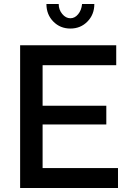

<svg xmlns="http://www.w3.org/2000/svg" viewBox="-20 -935 643 955"><path d="M388.2 -915H449.2Q449.2 -862.8 415 -827.9Q380.9 -793 330.1 -793Q279.3 -793 245.1 -827.9Q210.9 -862.8 210.9 -915H272Q272 -886.7 289.6 -865.5Q307.1 -844.2 330.1 -844.2Q352.1 -844.2 368.7 -864.3Q385.3 -884.3 388.2 -915ZM566.9 -99.1V0H80.1V-710H558.1V-610.8H191.9V-409.2H508.8V-315.9H191.9V-99.1Z"/></svg>

Font: Rawline SemiBold
Style: Regular
Weight: 600
Designer: Matt McInerney, Pablo Impallari, Rodrigo Fuenzalida
Foundry: Matt McInerney, Pablo Impallari, Rodrigo Fuenzalida
Version: Version 4.020;PS 004.020;hotconv 1.0.88;makeotf.lib2.5.64775